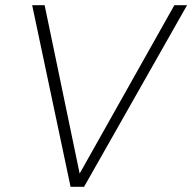

<svg xmlns="http://www.w3.org/2000/svg" viewBox="-20 -720 741 740"><path d="M252 0 104 -700H152L287 -51L652 -700H701L304 0Z"/></svg>

Font: DM Sans 11pt ExtraLight
Style: Italic
Weight: 250
Italic angle: -10°
Version: Version 4.004;gftools[0.9.30]